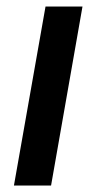

<svg xmlns="http://www.w3.org/2000/svg" viewBox="-20 -571 304 591"><path d="M22.9 0 120.1 -550.8H233.9L137.2 0Z"/></svg>

Font: SVN-Poppins Medium
Style: Italic
Weight: 500
Italic angle: -10°
Designer: Ninad Kale (Devanagari), Jonny Pinhorn (Latin)
Foundry: Indian Type Foundry
Version: Version 3.002 2017